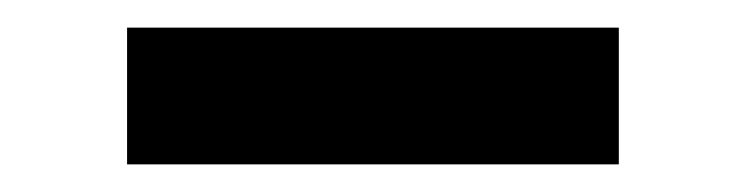

<svg xmlns="http://www.w3.org/2000/svg" viewBox="-20 -770 540 139"><path d="M428 -651H72V-750H428Z"/></svg>

Font: Hind Variable Light
Style: Regular
Weight: 300
Designer: Manushi Parikh, Satya Rajpurohit
Foundry: Indian Type Foundry
Version: Version 3.000